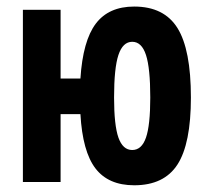

<svg xmlns="http://www.w3.org/2000/svg" viewBox="-20 -547 626 577"><path d="M383.3 9.8Q305.7 9.8 266.8 -41Q228 -91.8 221.7 -204.1H162.1V0H48.8V-517.6H162.1V-311H221.7Q229 -424.3 267.8 -475.8Q306.6 -527.3 383.3 -527.3Q473.1 -527.3 513.4 -462.6Q553.7 -397.9 553.7 -253.9Q553.7 -115.2 513.4 -52.7Q473.1 9.8 383.3 9.8ZM377.4 -96.2Q405.8 -96.2 418.7 -133.5Q431.6 -170.9 431.6 -253.9Q431.6 -342.3 418.7 -381.8Q405.8 -421.4 377.4 -421.4Q349.1 -421.4 335.9 -381.8Q322.8 -342.3 322.8 -253.9Q322.8 -170.9 335.9 -133.5Q349.1 -96.2 377.4 -96.2Z"/></svg>

Font: CaskaydiaCove NF SemiBold
Style: Regular
Weight: 600
Designer: Aaron Bell
Foundry: Saja Typeworks
Version: Version 2111.001; VTT 6.35;Nerd Fonts 3.2.1